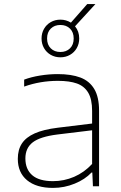

<svg xmlns="http://www.w3.org/2000/svg" viewBox="-20 -910 593 938"><path d="M464 -369V0H434L431 -67H427Q395.5 -33.5 344.8 -12.8Q294 8 239 8Q157.5 8 112.2 -29.5Q67 -67 67 -134Q67 -178.5 87 -209Q107 -239.5 149.8 -258.5Q192.5 -277.5 262 -286L430 -306.5V-368Q430 -425.5 410.8 -457.5Q391.5 -489.5 355.5 -502.2Q319.5 -515 263 -515Q176.5 -515 98 -487V-521Q132.5 -534 176 -541Q219.5 -548 262 -548Q328.5 -548 372.8 -531.2Q417 -514.5 440.5 -475.2Q464 -436 464 -369ZM430 -109V-273.5L261 -253Q176.5 -242.5 140.2 -214.8Q104 -187 104 -136Q104 -83 137.5 -54Q171 -25 239 -25Q293 -25 342.2 -46.2Q391.5 -67.5 430 -109ZM346.5 -781.5Q367 -757 367 -722Q367 -696 355 -675Q343 -654 322 -642Q301 -630 275 -630Q249 -630 228 -642Q207 -654 195 -675Q183 -696 183 -722Q183 -748 195 -769Q207 -790 228 -802Q249 -814 275 -814Q303 -814 326.5 -799.5L406 -890H446ZM340 -722Q340 -752.5 322 -770.2Q304 -788 275 -788Q246 -788 228 -770.2Q210 -752.5 210 -722Q210 -691.5 228 -673.8Q246 -656 275 -656Q304 -656 322 -673.8Q340 -691.5 340 -722Z"/></svg>

Font: Encode Sans Expanded Thin
Style: Regular
Weight: 250
Width: 7
Designer: Multiple Designers
Foundry: Impallari Type
Version: Version 2.000